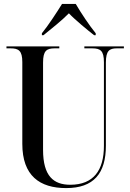

<svg xmlns="http://www.w3.org/2000/svg" viewBox="-20 -951 666 981"><path d="M194 -781V-771H202C241 -803 295 -845 332 -883C363 -850 430 -795 461 -771H469V-781C437 -820 393 -886 367 -931H297C269 -886 226 -820 194 -781ZM318 10C459 10 521 -65 521 -207V-631C521 -692 539 -704 577 -704H613V-714H411V-704H451C493 -704 511 -692 511 -633V-206C511 -81 458 -7 339 -7C254 -7 200 -51 200 -185V-631C200 -692 218 -704 260 -704H283V-714H13V-704H34C75 -704 94 -692 94 -634V-216C94 -53 183 10 318 10Z"/></svg>

Font: Noto Serif Display Condensed Medium
Style: Regular
Weight: 500
Width: 3
Designer: Monotype Design Team
Foundry: Monotype Imaging Inc.
Version: Version 2.009